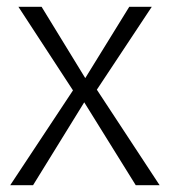

<svg xmlns="http://www.w3.org/2000/svg" viewBox="-20 -543 499 563"><path d="M448 0H378L227 -243L77 0H10L194 -278L34 -523H102L230 -314L359 -523H425L264 -280Z"/></svg>

Font: Trujillo Light
Style: Regular
Weight: 300
Designer: Fira Sans original fonts by bBox Type GmbH, Carrois Corporate GbR, & Edenspiekermann AG / Changes by Cristiano Sobral
Foundry: Fira Sans original fonts by bBox Type GmbH, Carrois Corporate GbR, & Edenspiekermann AG / Changes by Cristiano Sobral
Version: Version 4.301;July 28, 2020;FontCreator 13.0.0.2655 64-bit